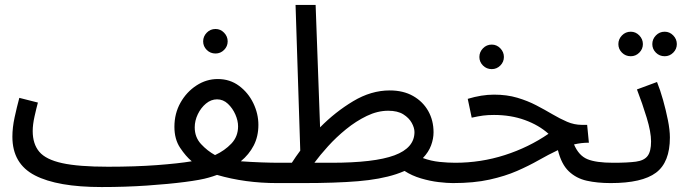

<svg xmlns="http://www.w3.org/2000/svg" viewBox="-20 -734 2784 775"><path d="M390 21Q212 21 121 -26Q30 -73 30 -182Q30 -219 39 -260.5Q48 -302 58 -339L133 -320Q127 -298 119.5 -264.5Q112 -231 112 -205Q112 -153 138.5 -121.5Q165 -90 231 -75.5Q297 -61 416 -61Q526 -61 613 -67.5Q700 -74 754 -83Q730 -103 707 -137.5Q684 -172 684 -222Q684 -276 708.5 -319.5Q733 -363 773 -389Q813 -415 859 -415Q908 -415 945 -387.5Q982 -360 1002.5 -317.5Q1023 -275 1023 -230Q1023 -183 1004 -146.5Q985 -110 952 -83Q993 -80 1035 -78.5Q1077 -77 1108 -77Q1129 -77 1138.5 -65.5Q1148 -54 1148 -38Q1148 -22 1134 -8.5Q1120 5 1098 5Q969 5 856 -28Q840 -22 822 -17Q792 -8 726.5 0.5Q661 9 573.5 15Q486 21 390 21ZM766 -220Q766 -180 791.5 -152.5Q817 -125 848 -108Q887 -126 914 -154.5Q941 -183 941 -224Q941 -247 930 -272Q919 -297 900 -315Q881 -333 856 -333Q832 -333 811.5 -316Q791 -299 778.5 -273Q766 -247 766 -220ZM850 -518Q829 -518 814.5 -532.5Q800 -547 800 -567Q800 -587 814.5 -602Q829 -617 850 -617Q870 -617 884.5 -602Q899 -587 899 -567Q899 -547 884.5 -532.5Q870 -518 850 -518Z M1098 5 1108 -77H1158Q1174 -102 1192 -126L1173 -714H1254L1272 -220Q1333 -282 1405.5 -325.5Q1478 -369 1553 -369Q1608 -369 1647.5 -346.5Q1687 -324 1708.5 -286Q1730 -248 1730 -200Q1730 -174 1720 -147Q1710 -120 1687 -96Q1720 -84 1754 -80.5Q1788 -77 1818 -77Q1839 -77 1848.5 -65.5Q1858 -54 1858 -38Q1858 -22 1844 -8.5Q1830 5 1808 5Q1785 5 1750.5 1Q1716 -3 1679 -14Q1642 -25 1613 -44Q1597 -37 1579 -31Q1515 -10 1425 -2.5Q1335 5 1203 5ZM1547 -287Q1504 -287 1460.5 -266Q1417 -245 1377 -212.5Q1337 -180 1304 -143.5Q1271 -107 1249 -77H1317Q1491 -77 1572 -107Q1653 -137 1653 -201Q1653 -218 1642 -238Q1631 -258 1608 -272.5Q1585 -287 1547 -287Z M1808 5 1817 -77Q1921 -77 2017.5 -108Q2114 -139 2194 -194Q2155 -229 2098.5 -249.5Q2042 -270 1974 -270Q1949 -270 1930 -267.5Q1911 -265 1884 -259L1868 -335Q1924 -352 1974 -352Q2026 -352 2068 -339.5Q2110 -327 2144.5 -309Q2179 -291 2209.5 -273Q2240 -255 2269 -242.5Q2298 -230 2329 -230H2350L2357 -158Q2326 -158 2297 -151Q2316 -106 2351 -91.5Q2386 -77 2455 -77Q2476 -77 2485.5 -65.5Q2495 -54 2495 -38Q2495 -22 2481 -8.5Q2467 5 2445 5Q2391 5 2348.5 -4.5Q2306 -14 2276 -42.5Q2246 -71 2232 -128Q2194 -110 2154.5 -87.5Q2115 -65 2067 -44Q2019 -23 1956 -9Q1893 5 1808 5ZM1965 -455Q1944 -455 1929.5 -469.5Q1915 -484 1915 -504Q1915 -524 1929.5 -539Q1944 -554 1965 -554Q1985 -554 1999.5 -539Q2014 -524 2014 -504Q2014 -484 1999.5 -469.5Q1985 -455 1965 -455Z M2663 -507Q2642 -507 2627.5 -521.5Q2613 -536 2613 -556Q2613 -576 2627.5 -591Q2642 -606 2663 -606Q2683 -606 2697.5 -591Q2712 -576 2712 -556Q2712 -536 2697.5 -521.5Q2683 -507 2663 -507ZM2526 -507Q2505 -507 2490.5 -521.5Q2476 -536 2476 -556Q2476 -576 2490.5 -591Q2505 -606 2526 -606Q2546 -606 2560.5 -591Q2575 -576 2575 -556Q2575 -536 2560.5 -521.5Q2546 -507 2526 -507ZM2445 5 2455 -77Q2514 -77 2547 -81.5Q2580 -86 2594 -104.5Q2608 -123 2608 -163Q2608 -201 2590.5 -258.5Q2573 -316 2551 -373L2632 -403Q2645 -371 2656.5 -330Q2668 -289 2676 -249Q2684 -209 2684 -179Q2684 -79 2628 -37Q2572 5 2445 5Z"/></svg>

Font: Go Noto Kurrent-Regular
Style: Regular
Weight: 400
Designer: Monotype Design Team
Foundry: Monotype Imaging Inc.
Version: Version 2.012; ttfautohint (v1.8.4.7-5d5b)